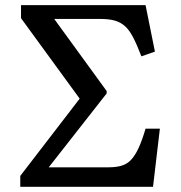

<svg xmlns="http://www.w3.org/2000/svg" viewBox="-20 -720 696 740"><path d="M58.1 0V-42L287.1 -339.8L61 -649.9V-700.2H541L577.1 -521L524.9 -502.9Q507.8 -547.9 492.9 -576.4Q478 -605 460.9 -619.9Q443.8 -634.8 421.4 -640.9Q398.9 -647 367.2 -647H189L391.1 -369.1V-359.9L147.9 -49.8L129.9 -75.2H398.9Q427.7 -75.2 449 -81.5Q470.2 -87.9 485.6 -104.5Q501 -121.1 514.4 -150.1Q527.8 -179.2 541 -224.1H596.2L569.8 0Z"/></svg>

Font: Literata
Style: Regular
Weight: 400
Designer: Latin by Veronika Burian and Jose Scaglione. Greek by Irene Vlachou. Cyrillic by Vera Evstafieva.
Foundry: TypeTogether
Version: Version 3.002